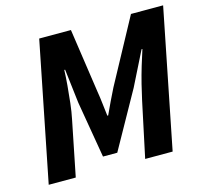

<svg xmlns="http://www.w3.org/2000/svg" viewBox="-96 -761 933 871"><g transform="rotate(-15 370.5 -326.0)"><path d="M29 0 159 -652H308L352 -351Q357 -321 360 -293Q363 -265 367 -234H371Q385 -265 398.5 -293Q412 -321 427 -351L590 -652H741L611 0H482L537 -259Q544 -292 554 -332Q564 -372 576 -412Q588 -452 599 -485H595L515 -325L367 -60H300L255 -325L236 -485H232Q231 -452 227.5 -412Q224 -372 219.5 -332Q215 -292 208 -259L156 0Z"/></g></svg>

Font: Source Sans 3
Style: Bold Italic
Weight: 700
Italic angle: -11°
Designer: Paul D. Hunt
Foundry: Adobe
Version: Version 3.052;hotconv 1.1.0;makeotfexe 2.6.0